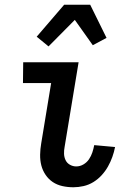

<svg xmlns="http://www.w3.org/2000/svg" viewBox="-20 -783 540 811"><path d="M290 8Q266 8 243.5 3Q221 -2 203 -14Q185 -26 172.5 -44.5Q160 -63 154.5 -84.5Q149 -106 149.5 -130Q150 -154 154 -177L196 -432H77L78 -520H312L253 -163Q250 -148 250.5 -133.5Q251 -119 257 -106.5Q263 -94 275.5 -87Q288 -80 302 -80Q318 -80 332.5 -88.5Q347 -97 356 -110.5Q365 -124 370 -139Q375 -154 378 -170L466 -162Q462 -141 454.5 -120Q447 -99 436 -79.5Q425 -60 409.5 -43Q394 -26 374.5 -14Q355 -2 333 3Q311 8 290 8ZM185 -587 135 -628 251 -763H361L430 -623L372 -592L296 -699Z"/></svg>

Font: Iosevka Semibold
Style: Italic
Weight: 600
Italic angle: -9°
Monospace: yes
Designer: Belleve Invis
Foundry: Belleve Invis
Version: Version 32.5.0; ttfautohint (v1.8.4)